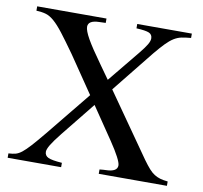

<svg xmlns="http://www.w3.org/2000/svg" viewBox="-75 -743 872 824"><g transform="rotate(10 361.0 -331.0)"><path d="M696 -643Q672 -641 655 -637.5Q638 -634 622 -624Q606 -614 588.5 -596Q571 -578 547 -549L401 -367L593 -93Q609 -71 621 -57.5Q633 -44 645 -36.5Q657 -29 670.5 -25Q684 -21 704 -19V0H407V-19Q416 -20 423.5 -20.5Q431 -21 434 -21Q484 -22 484 -50Q484 -61 471 -86Q458 -111 433 -148L338 -288L219 -140Q191 -105 179 -85Q167 -65 167 -54Q167 -37 183 -29.5Q199 -22 243 -19V0H10V-19Q29 -20 41.5 -23.5Q54 -27 68 -38Q82 -49 102 -71Q122 -93 155 -133L312 -326L203 -486Q166 -538 142.5 -568.5Q119 -599 100 -615.5Q81 -632 63.5 -637Q46 -642 22 -643V-662H324V-643L296 -642Q248 -641 248 -613Q248 -596 267.5 -561.5Q287 -527 333 -463L375 -404L488 -542Q510 -569 519 -584.5Q528 -600 528 -611Q528 -628 513.5 -634.5Q499 -641 458 -643V-662H696Z"/></g></svg>

Font: Klingon pIqaD vaHbo'
Style: Regular
Weight: 400
Width: 0
Designer: Mike Neff (qa'vaj)
Foundry: Mike Neff and Michael Everson
Version: Version 2.003